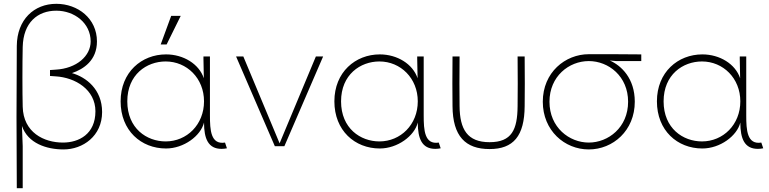

<svg xmlns="http://www.w3.org/2000/svg" viewBox="-20 -766 4030 1006"><path d="M313 17C414 17 515 -53 515 -179C515 -298 431 -362 357 -383C419 -404 488 -450 488 -549C488 -669 388 -746 275 -746C159 -746 69 -664 68 -525C66 -275 66 -30 68 220H99V0L95 -106C126 -15 224 17 313 17ZM99 -207C97 -281 97 -436 99 -520C102 -648 177 -710 275 -710C370 -710 455 -645 455 -549C455 -473 382 -407 271 -401C262 -400 252 -400 242 -399V-368C252 -367 262 -367 271 -366C375 -360 480 -296 480 -183C480 -63 393 -19 310 -19C210 -19 102 -72 99 -207Z M848 -25C749 -25 647 -93 647 -235C647 -375 748 -444 848 -444C959 -444 1049 -356 1049 -235C1049 -113 959 -25 848 -25ZM612 -235C612 -82 719 12 850 12C943 12 1032 -54 1049 -124C1049 -39 1071 14 1141 14C1152 14 1158 13 1169 11L1159 -19C1084 -7 1080 -85 1080 -161V-470H1046V-458L1048 -356C1023 -431 941 -481 850 -481C722 -481 612 -388 612 -235ZM822 -533H853L927 -683H877Z M1673 -470H1635L1480 -99L1445 -15L1410 -99L1255 -470H1217L1420 0H1470Z M1968 -25C1869 -25 1767 -93 1767 -235C1767 -375 1868 -444 1968 -444C2079 -444 2169 -356 2169 -235C2169 -113 2079 -25 1968 -25ZM1732 -235C1732 -82 1839 12 1970 12C2063 12 2152 -54 2169 -124C2169 -39 2191 14 2261 14C2272 14 2278 13 2289 11L2279 -19C2204 -7 2200 -85 2200 -161V-470H2166V-458L2168 -356C2143 -431 2061 -481 1970 -481C1842 -481 1732 -388 1732 -235Z M2388 -470H2351C2350 -336 2350 -314 2351 -210C2352 -52 2419 15 2545 15C2670 15 2728 -53 2729 -210C2730 -314 2730 -336 2729 -470H2692C2693 -336 2693 -314 2692 -210C2691 -87 2662 -21 2545 -21C2429 -21 2389 -88 2388 -210C2387 -314 2387 -336 2388 -470Z M3065 -446C3169 -446 3271 -366 3271 -233C3271 -98 3167 -19 3065 -19C2963 -19 2859 -98 2859 -233C2859 -366 2961 -446 3065 -446ZM2824 -233C2824 -82 2938 17 3065 17C3192 17 3306 -82 3306 -233C3306 -355 3236 -422 3175 -449L3209 -446H3340V-481C3263 -482 3177 -482 3065 -482C2942 -482 2824 -387 2824 -233Z M3658 -25C3559 -25 3457 -93 3457 -235C3457 -375 3558 -444 3658 -444C3769 -444 3859 -356 3859 -235C3859 -113 3769 -25 3658 -25ZM3422 -235C3422 -82 3529 12 3660 12C3753 12 3842 -54 3859 -124C3859 -39 3881 14 3951 14C3962 14 3968 13 3979 11L3969 -19C3894 -7 3890 -85 3890 -161V-470H3856V-458L3858 -356C3833 -431 3751 -481 3660 -481C3532 -481 3422 -388 3422 -235Z"/></svg>

Font: Kreadon Extra Light
Style: Regular
Weight: 200
Designer: kohakuno
Foundry: StudioGnu
Version: Version 1.000;Glyphs 3.1.2 (3151)